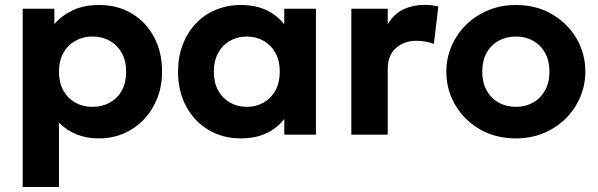

<svg xmlns="http://www.w3.org/2000/svg" viewBox="-20 -540 2397 770"><path d="M71 210V-505H198V-443Q227 -477.5 271.8 -498.8Q316.5 -520 378 -520Q451 -520 508 -486.2Q565 -452.5 597.5 -392Q630 -331.5 630 -252.5Q630 -196 611.2 -147.5Q592.5 -99 558.5 -62.5Q524.5 -26 478 -5.5Q431.5 15 375.5 15Q326 15 286.2 -1.5Q246.5 -18 216.5 -48V210ZM351 -111.5Q390 -111.5 420.8 -128.8Q451.5 -146 468.8 -177.5Q486 -209 486 -252.5Q486 -296 468.5 -327.5Q451 -359 420.5 -376.2Q390 -393.5 351 -393.5Q312.5 -393.5 282 -376.2Q251.5 -359 234 -327.5Q216.5 -296 216.5 -252.5Q216.5 -209 233.8 -177.5Q251 -146 281.5 -128.8Q312 -111.5 351 -111.5Z M946 15Q873.5 15 816.5 -18.8Q759.5 -52.5 726.8 -113Q694 -173.5 694 -252.5Q694 -312 712.8 -361Q731.5 -410 765.5 -445.8Q799.5 -481.5 845.8 -500.8Q892 -520 946 -520Q1018 -520 1067.8 -489Q1117.5 -458 1140.5 -408L1120 -376.5V-505H1247V0H1120V-128.5L1140.5 -97Q1117.5 -47 1067.8 -16Q1018 15 946 15ZM969.5 -111.5Q1007.5 -111.5 1037.5 -128.8Q1067.5 -146 1084.8 -177.5Q1102 -209 1102 -252.5Q1102 -296 1084.8 -327.5Q1067.5 -359 1037.5 -376.2Q1007.5 -393.5 969.5 -393.5Q932 -393.5 902 -376.2Q872 -359 854.8 -327.5Q837.5 -296 837.5 -252.5Q837.5 -209 854.8 -177.5Q872 -146 902 -128.8Q932 -111.5 969.5 -111.5Z M1389 0V-505H1535V-442.5Q1559.5 -484.5 1598 -502.5Q1636.5 -520.5 1682 -520.5Q1698 -520.5 1711.5 -518.8Q1725 -517 1738 -514.5L1720 -364Q1704 -370 1686 -373.2Q1668 -376.5 1650.5 -376.5Q1600 -376.5 1567.5 -347Q1535 -317.5 1535 -263V0Z M2049 15Q1967.5 15 1904.5 -21.5Q1841.5 -58 1805.8 -118.8Q1770 -179.5 1770 -252.5Q1770 -306 1790.5 -354.2Q1811 -402.5 1848.5 -439.8Q1886 -477 1937 -498.5Q1988 -520 2049 -520Q2130.5 -520 2193.2 -483.5Q2256 -447 2291.8 -386.2Q2327.5 -325.5 2327.5 -252.5Q2327.5 -199.5 2307 -151Q2286.5 -102.5 2249.2 -65.2Q2212 -28 2161 -6.5Q2110 15 2049 15ZM2049 -111.5Q2087.5 -111.5 2118 -128.8Q2148.5 -146 2166 -177.8Q2183.5 -209.5 2183.5 -252.5Q2183.5 -296 2166.2 -327.5Q2149 -359 2118.5 -376.2Q2088 -393.5 2049 -393.5Q2010 -393.5 1979.2 -376.2Q1948.5 -359 1931.2 -327.5Q1914 -296 1914 -252.5Q1914 -209 1931.5 -177.5Q1949 -146 1979.5 -128.8Q2010 -111.5 2049 -111.5Z"/></svg>

Font: Geologica SemiBold
Style: Regular
Weight: 600
Designer: Sindre Bremnes, Frode Helland
Foundry: Monokrom Skriftforlag AS
Version: Version 1.010;gftools[0.9.28]